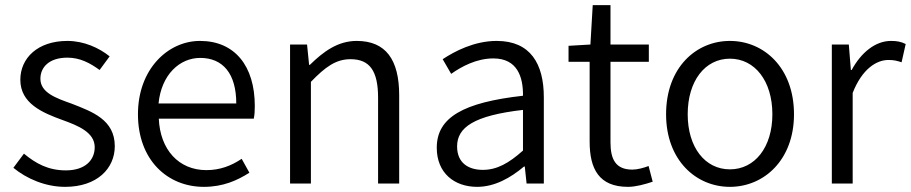

<svg xmlns="http://www.w3.org/2000/svg" viewBox="-20 -713 3539 746"><path d="M233 13C358 13 426 -59 426 -145C426 -248 338 -279 259 -310C197 -332 137 -353 137 -407C137 -451 170 -489 242 -489C291 -489 330 -468 367 -441L406 -494C365 -527 306 -554 242 -554C126 -554 59 -487 59 -403C59 -311 145 -275 222 -247C283 -225 348 -199 348 -141C348 -91 311 -51 236 -51C168 -51 120 -77 73 -116L32 -61C83 -19 156 13 233 13Z M772 13C847 13 902 -12 949 -42L919 -96C879 -69 835 -52 782 -52C674 -52 602 -132 597 -252H966C969 -265 970 -283 970 -301C970 -457 892 -554 757 -554C633 -554 516 -445 516 -269C516 -92 630 13 772 13ZM596 -311C607 -423 678 -488 758 -488C846 -488 898 -427 898 -311Z M1107 0H1188V-395C1244 -453 1285 -483 1342 -483C1417 -483 1449 -437 1449 -333V0H1531V-343C1531 -481 1479 -554 1366 -554C1292 -554 1236 -512 1184 -461H1181L1173 -540H1107Z M1834 13C1902 13 1964 -22 2016 -66H2019L2026 0H2093V-335C2093 -465 2041 -554 1910 -554C1823 -554 1747 -514 1700 -483L1733 -426C1774 -455 1832 -486 1897 -486C1990 -486 2013 -414 2012 -341C1780 -315 1677 -257 1677 -139C1677 -41 1745 13 1834 13ZM1856 -53C1801 -53 1756 -79 1756 -144C1756 -218 1821 -264 2012 -286V-128C1957 -79 1911 -53 1856 -53Z M2420 13C2450 13 2486 3 2516 -7L2500 -68C2482 -61 2457 -54 2437 -54C2372 -54 2352 -94 2352 -160V-473H2501V-540H2352V-693H2283L2274 -540L2189 -535V-473H2271V-163C2271 -57 2307 13 2420 13Z M2816 13C2948 13 3065 -91 3065 -269C3065 -450 2948 -554 2816 -554C2684 -554 2568 -450 2568 -269C2568 -91 2684 13 2816 13ZM2816 -55C2719 -55 2652 -141 2652 -269C2652 -398 2719 -485 2816 -485C2913 -485 2981 -398 2981 -269C2981 -141 2913 -55 2816 -55Z M3212 0H3293V-352C3330 -446 3386 -480 3432 -480C3453 -480 3465 -477 3483 -471L3499 -542C3481 -551 3465 -554 3442 -554C3381 -554 3326 -509 3289 -441H3286L3278 -540H3212Z"/></svg>

Font: Noto Sans CJK JP DemiLight
Style: Regular
Weight: 350
Designer: Ryoko NISHIZUKA (kana & ideographs); Paul D. Hunt (Latin, Greek & Cyrillic); Wenlong ZHANG (bopomofo); Sandoll Communica
Foundry: Adobe Systems Incorporated
Version: Version 1.004;PS 1.004;hotconv 1.0.82;makeotf.lib2.5.63406